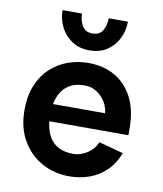

<svg xmlns="http://www.w3.org/2000/svg" viewBox="-84 -804 752 885"><g transform="rotate(10 292.0 -361.5)"><path d="M299 13Q231 13 173 -18Q115 -49 79.5 -109Q44 -169 44 -253Q44 -319 64.5 -368.5Q85 -418 120.5 -451Q156 -484 201.5 -500.5Q247 -517 297 -517Q368 -517 421.5 -486.5Q475 -456 505.5 -397Q536 -338 536 -252V-221H141L140 -302H412Q412 -316 405 -334.5Q398 -353 383.5 -370.5Q369 -388 347.5 -400Q326 -412 298 -412Q252 -412 222.5 -392Q193 -372 178.5 -336Q164 -300 164 -252Q164 -206 177.5 -169.5Q191 -133 221.5 -112.5Q252 -92 302 -92Q322 -92 343.5 -101Q365 -110 383 -126.5Q401 -143 410 -166L525 -135Q506 -85 472 -52Q438 -19 394 -3Q350 13 299 13ZM290 -575Q242 -575 208 -598Q174 -621 155.5 -657.5Q137 -694 137 -736H228Q228 -704 243 -679Q258 -654 290 -654Q325 -654 339 -679Q353 -704 353 -736H443Q443 -694 425 -657.5Q407 -621 373.5 -598Q340 -575 290 -575Z"/></g></svg>

Font: Inclusive Sans SemiBold
Style: Regular
Weight: 600
Designer: Olivia King
Foundry: Olivia King
Version: Version 2.004